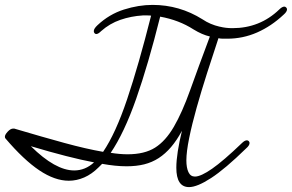

<svg xmlns="http://www.w3.org/2000/svg" viewBox="-20 -744 1192 784"><path d="M393 -617Q381 -605 373 -605Q369 -605 366 -608.5Q363 -612 363 -617Q363 -627 378 -641Q426 -686 486 -705Q546 -724 603 -724Q713 -724 807 -665Q838 -644 877 -635H878Q902 -629 929 -629Q1041 -629 1120 -705Q1132 -717 1141 -717Q1145 -717 1148.5 -713.5Q1152 -710 1152 -706Q1152 -696 1138 -684Q1088 -637 1030 -611.5Q972 -586 908 -586Q899 -586 890 -586Q881 -586 872 -588Q849 -519 825.5 -445.5Q802 -372 783 -304.5Q764 -237 752.5 -180.5Q741 -124 741 -89Q741 -59 749.5 -41Q758 -23 776 -23Q800 -23 846 -55Q892 -87 967 -159Q979 -171 988 -171Q993 -171 996 -167.5Q999 -164 999 -160Q999 -150 985 -138Q899 -54 842 -17Q785 20 752 20Q700 20 700 -59Q700 -88 706 -126.5Q712 -165 723 -210Q702 -171 678.5 -143.5Q655 -116 628 -98.5Q601 -81 569 -73Q537 -65 497 -65Q474 -65 449.5 -67.5Q425 -70 397 -75L383 -61Q355 -33 324 -19.5Q293 -6 261 -6Q204 -6 140.5 -48.5Q77 -91 2 -179Q0 -181 0 -186Q0 -194 11.5 -206.5Q23 -219 34 -219H38Q156 -184 244 -160Q332 -136 401 -124Q452 -199 499 -338.5Q546 -478 597 -680Q592 -681 583 -681Q574 -681 563 -681Q515 -678 471.5 -663Q428 -648 393 -617ZM770 -624Q711 -662 634 -676Q585 -480 536 -340.5Q487 -201 432 -120Q469 -114 501 -114Q570 -114 613 -141Q656 -168 690 -226.5Q724 -285 756.5 -376Q789 -467 837 -595Q806 -602 770 -624ZM106 -147Q206 -48 283 -48Q328 -48 364 -81Q263 -100 106 -147Z"/></svg>

Font: Discipuli Britannica
Style: Regular
Weight: 400
Designer: Peter Wiegel
Foundry: Peter Wiegel
Version: Version 0.001 2009